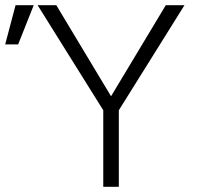

<svg xmlns="http://www.w3.org/2000/svg" viewBox="-107 -720 769 740"><path d="M291 -295 38 -700H110L321 -349L532 -700H604L351 -295V0H291ZM-47 -700H23L-37 -549H-87Z"/></svg>

Font: Moderustic Light
Style: Regular
Weight: 300
Designer: Tural Alisoy
Foundry: TAFT Foundry
Version: Version 2.120